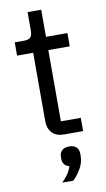

<svg xmlns="http://www.w3.org/2000/svg" viewBox="-99 -706 549 998"><g transform="rotate(-10 175.5 -207.0)"><path d="M29 0ZM199 0Q157 0 135.5 -23.5Q114 -47 114 -85V-446H29V-516H77Q103 -516 112.5 -526.5Q122 -537 122 -563V-659H194V-516H307V-446H194V-70H299V0ZM213 66Q238 66 251 78.5Q264 91 264 113V124Q264 159 246 190.5Q228 222 204 245H146Q166 224 178 207Q190 190 197 167Q180 163 171 151.5Q162 140 162 123V113Q162 91 175 78.5Q188 66 213 66Z"/></g></svg>

Font: Aneliza
Style: Regular
Weight: 400
Designer: Mike Abbink, Paul van der Laan, Pieter van Rosmalen
Foundry: Bold Monday
Version: Version 3.001;September 8, 2019;FontCreator 11.5.0.2425 64-b